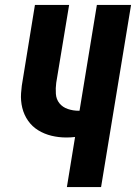

<svg xmlns="http://www.w3.org/2000/svg" viewBox="-20 -755 549 775"><path d="M250 0 283 -202Q274 -201 265 -200.5Q256 -200 248 -200Q217 -200 188 -207Q159 -214 134.5 -229Q110 -244 93.5 -267.5Q77 -291 70 -319.5Q63 -348 65 -378.5Q67 -409 73 -440L121 -735H259L207 -421Q204 -399 205.5 -376.5Q207 -354 220 -338Q233 -322 254 -315Q275 -308 297 -308H301L371 -735H509L388 0Z"/></svg>

Font: Iosevka SS18 Heavy
Style: Italic
Weight: 900
Italic angle: -9°
Monospace: yes
Designer: Belleve Invis
Foundry: Belleve Invis
Version: Version 25.1.1; ttfautohint (v1.8.4)